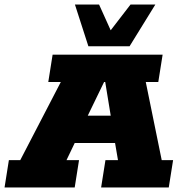

<svg xmlns="http://www.w3.org/2000/svg" viewBox="-50 -823 795 843"><path d="M-30 0 -11 -120H39L217 -463H162L181 -583H664L645 -463H590L660 -120H710L691 0H394L413 -120H468L447 -243L499 -195H235L301 -243L242 -120H297L278 0ZM312 -267 289 -315H483L444 -267L412 -463H407ZM338 -620 279 -803H385L436 -690L523 -803H632L519 -620Z"/></svg>

Font: Rokkitt SemiBold Black
Style: Italic
Weight: 900
Italic angle: -9°
Version: Version 3.103